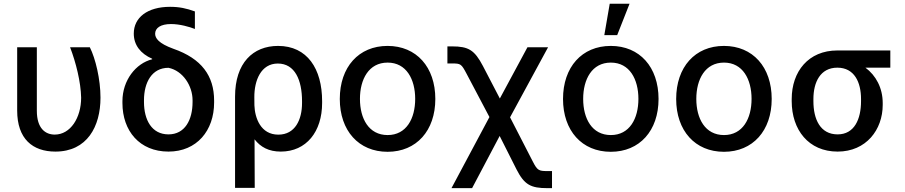

<svg xmlns="http://www.w3.org/2000/svg" viewBox="-20 -797 4819 1022"><path d="M71.4 -545.5V-208.8C71.4 -57.5 153.8 9.9 274.9 9.9C443.9 9.9 514.9 -123.9 514.9 -277C514.9 -375 488.3 -485.8 458.1 -545.5H353C384.2 -464.5 410.2 -360.1 411.9 -277C411.9 -170.1 355.1 -80.6 271.3 -80.6C221.9 -80.6 176.1 -112.9 176.1 -207.4V-545.5Z M692.1 -617.9C692.1 -557.2 728.3 -511.4 789.8 -484.4L790.1 -481.5C702.8 -459.9 631.7 -369.3 631.7 -258.5V-248.6C631.7 -100.5 723 9.9 876.8 9.9C1027.3 9.9 1119.7 -101.6 1119.7 -251.4V-261.4C1119.7 -393.5 1052.9 -485.1 903.1 -537.3C823.5 -566.1 805.8 -594.1 805.8 -617.5C805.8 -648.1 834.9 -669 890.3 -669C937.5 -669 989 -654.1 1017.4 -642.8V-736.2C972.3 -752.5 934.7 -760.7 885.3 -760.7C764.9 -760.7 691.8 -703.8 692.1 -617.9ZM746.4 -254.3V-263.5C746.4 -357.6 788 -436.1 876.8 -436.1C953.8 -420.5 1005 -339.8 1005 -263.5V-254.3C1005 -158.4 964.1 -81.7 876.8 -81.7C787.6 -81.7 746.4 -158.7 746.4 -254.3Z M1231.2 -282.7V203.1H1335.9L1334.9 -55.4C1367.2 -13.8 1410.9 9.9 1474.8 9.9C1610.8 9.9 1694.6 -96.6 1694.6 -248.6V-258.5C1694.6 -430.8 1615.4 -552.6 1460.2 -552.6C1326.7 -552.6 1231.2 -462 1231.2 -282.7ZM1333.8 -279.1C1333.1 -368.3 1369 -458.8 1458.8 -458.8C1549.7 -458.8 1587.7 -370.7 1587.7 -258.5V-248.6C1587.7 -160.2 1551.1 -80.3 1461.6 -80.3C1367.2 -80.3 1336.6 -169.4 1334.2 -236.5Z M2043 11C2196.7 11 2297.2 -101.6 2297.2 -270.2C2297.2 -440 2196.7 -552.6 2043 -552.6C1889.2 -552.6 1788.7 -440 1788.7 -270.2C1788.7 -101.6 1889.2 11 2043 11ZM1896 -270.6C1896 -375 1942.8 -463.8 2043.3 -463.8C2143.1 -463.8 2190 -375 2190 -270.6C2190 -165.8 2143.1 -78.1 2043.3 -78.1C1942.8 -78.1 1896 -165.8 1896 -270.6Z M2383.2 204.5H2492.9L2639.6 -73.2L2729.8 105.5C2771.3 186.8 2805.8 204.5 2893.8 204.5H2918.3V113.6H2893.8C2848.4 113.6 2840.2 110.4 2816.1 62.9L2695 -172.6L2897.4 -545.5H2787.6L2640.6 -272.7L2550.4 -446C2506 -530.5 2474.1 -550.1 2386 -550.1H2361.5V-459.2H2386C2432.9 -459.2 2435.7 -457 2464.1 -403.4L2585.2 -174Z M3231.2 11C3384.9 11 3485.4 -101.6 3485.4 -270.2C3485.4 -440 3384.9 -552.6 3231.2 -552.6C3077.4 -552.6 2976.9 -440 2976.9 -270.2C2976.9 -101.6 3077.4 11 3231.2 11ZM3084.2 -270.6C3084.2 -375 3131 -463.8 3231.5 -463.8C3331.3 -463.8 3378.2 -375 3378.2 -270.6C3378.2 -165.8 3331.3 -78.1 3231.5 -78.1C3131 -78.1 3084.2 -165.8 3084.2 -270.6ZM3196.7 -610.1H3265.3L3331 -777H3225.5Z M3833.5 11C3987.2 11 4087.7 -101.6 4087.7 -270.2C4087.7 -440 3987.2 -552.6 3833.5 -552.6C3679.7 -552.6 3579.2 -440 3579.2 -270.2C3579.2 -101.6 3679.7 11 3833.5 11ZM3686.4 -270.6C3686.4 -375 3733.3 -463.8 3833.8 -463.8C3933.6 -463.8 3980.5 -375 3980.5 -270.6C3980.5 -165.8 3933.6 -78.1 3833.8 -78.1C3733.3 -78.1 3686.4 -165.8 3686.4 -270.6Z M4194.2 -269.9V-258.5C4194.2 -106.2 4283.7 9.9 4438.6 9.9C4590.9 9.9 4678.6 -106.9 4678.6 -238.6V-248.6C4678.6 -328.8 4642.4 -395.6 4586.6 -436.8H4719.1V-528.4H4437.1C4283.4 -528.4 4194.2 -416.5 4194.2 -269.9ZM4309.7 -258.5V-269.9C4309.7 -359.4 4346.6 -436.8 4437.1 -436.8C4527.7 -436.8 4563.2 -359.4 4563.2 -269.9V-258.5C4563.2 -162.6 4527.7 -81.7 4438.6 -81.7C4345.9 -81.7 4309.7 -162.6 4309.7 -258.5Z"/></svg>

Font: Magic Ui Pro Medium
Style: Regular
Weight: 500
Designer: Stefan Endress, Andreas Faust
Version: Version 1.000;FEAKit 1.0